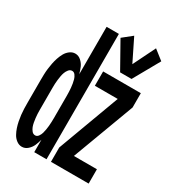

<svg xmlns="http://www.w3.org/2000/svg" viewBox="-187 -866 875 975"><g transform="rotate(30 250.0 -379.0)"><path d="M340 -569H407L493 -722L437 -766L373 -636L309 -766L254 -722ZM263 0H484V-84H349L484 -446V-530H263V-446H397L263 -84ZM96 8Q115 8 130 -5.5Q145 -19 152.5 -36.5Q160 -54 165 -73V0H237V-735H165V-457Q160 -476 152.5 -493.5Q145 -511 130 -524.5Q115 -538 96 -538Q79 -538 64.5 -527Q50 -516 41.5 -500.5Q33 -485 27.5 -468.5Q22 -452 18.5 -434.5Q15 -417 13 -400Q11 -383 10.5 -365.5Q10 -348 10 -330V-200Q10 -183 10.5 -165.5Q11 -148 13 -130.5Q15 -113 18.5 -95.5Q22 -78 27.5 -61.5Q33 -45 41.5 -29.5Q50 -14 64.5 -3Q79 8 96 8ZM126 -76Q114 -76 106 -86Q98 -96 94 -107Q90 -118 88 -129.5Q86 -141 84.5 -153Q83 -165 82.5 -176.5Q82 -188 82 -200V-330Q82 -342 82.5 -353.5Q83 -365 84.5 -377Q86 -389 88 -400.5Q90 -412 94 -423Q98 -434 106 -444Q114 -454 126 -454Q137 -454 144.5 -443.5Q152 -433 155 -422Q158 -411 160 -399.5Q162 -388 163 -376.5Q164 -365 164.5 -353.5Q165 -342 165 -330V-200Q165 -189 164.5 -177Q164 -165 163 -153.5Q162 -142 160 -130.5Q158 -119 155 -108Q152 -97 144.5 -86.5Q137 -76 126 -76Z"/></g></svg>

Font: Iosevka SS08 Medium
Style: Regular
Weight: 500
Monospace: yes
Designer: Belleve Invis
Foundry: Belleve Invis
Version: Version 3.4.3; ttfautohint (v1.8.3)